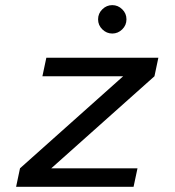

<svg xmlns="http://www.w3.org/2000/svg" viewBox="-20 -718 672 738"><path d="M41.9 0 56.9 -71.1 453.4 -424.9H143L158.1 -496H588.7L573.7 -424.9L177.1 -71.1H508.5L493.4 0ZM411.6 -589.1Q389.7 -589.1 373.4 -605.1Q357 -621 357 -643.7Q357 -666.4 373.4 -682.3Q389.7 -698.3 411.6 -698.3Q433.4 -698.3 449.8 -682.3Q466.1 -666.4 466.1 -643.7Q466.1 -621 449.8 -605.1Q433.4 -589.1 411.6 -589.1Z"/></svg>

Font: Atkinson Hyperlegible Mono ExtraLight
Style: Italic
Weight: 200
Italic angle: -12°
Monospace: yes
Designer: Elliott Scott, Megan Eiswerth, Linus Boman, Theodore Petrosky, Letters from Sweden
Foundry: Applied Design Works, Letters from Sweden
Version: Version 2.001